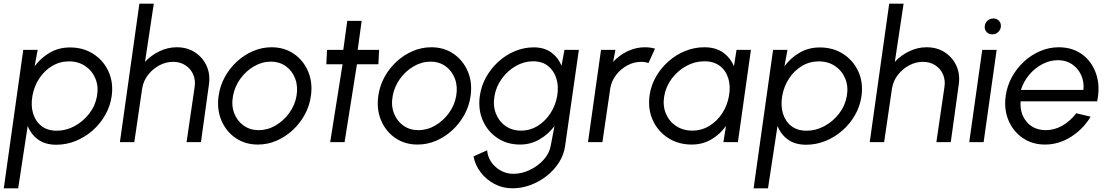

<svg xmlns="http://www.w3.org/2000/svg" viewBox="-66 -770 6032 1040"><path d="M32.5 250H-45.5L60 -500H138L121.5 -411Q155.5 -457 204.2 -485Q253 -513 313 -513Q385.5 -513 440.2 -477.5Q495 -442 522 -382.2Q549 -322.5 539 -250Q531.5 -195.5 504.2 -147.5Q477 -99.5 435.8 -63.2Q394.5 -27 344 -6.5Q293.5 14 239 14Q179 14 140.2 -14.2Q101.5 -42.5 84 -88ZM307.5 -437.5Q257.5 -437.5 215.8 -412.2Q174 -387 146.2 -344.5Q118.5 -302 109.5 -250Q100.5 -198.5 113.2 -155.8Q126 -113 158.5 -87.5Q191 -62 242 -62Q292 -62 338.2 -87Q384.5 -112 417.5 -154.8Q450.5 -197.5 459.5 -250Q468.5 -301.5 451 -344Q433.5 -386.5 396 -412Q358.5 -437.5 307.5 -437.5Z M1065.5 -310.5 1022.5 0H944.5L987.5 -293.5Q994.5 -333 981.2 -365Q968 -397 939.2 -416Q910.5 -435 871.5 -435Q832.5 -435 797 -416Q761.5 -397 736.5 -365Q711.5 -333 704.5 -293.5L661.5 0H583.5L689 -750H767L719.5 -435Q753 -471 798 -492.5Q843 -514 891.5 -514Q948 -514 990.2 -486.5Q1032.5 -459 1053.2 -413Q1074 -367 1065.5 -310.5Z M1331 13Q1262 13 1210.2 -22.5Q1158.5 -58 1133.2 -117.8Q1108 -177.5 1118 -250Q1125.5 -305 1151.8 -352.8Q1178 -400.5 1217.5 -436.8Q1257 -473 1305.2 -493.5Q1353.5 -514 1405 -514Q1474 -514 1525.8 -478.5Q1577.5 -443 1603 -383Q1628.5 -323 1618 -250Q1610.5 -195.5 1584.2 -148Q1558 -100.5 1518.5 -64.2Q1479 -28 1431 -7.5Q1383 13 1331 13ZM1335 -65Q1383.5 -65 1427 -90.5Q1470.5 -116 1501 -158.2Q1531.5 -200.5 1540 -250Q1549 -300.5 1533.5 -342.8Q1518 -385 1483.5 -410.5Q1449 -436 1401 -436Q1352.5 -436 1308.8 -410.2Q1265 -384.5 1235 -342.2Q1205 -300 1196 -250Q1186.5 -198.5 1202.8 -156.5Q1219 -114.5 1253.8 -89.8Q1288.5 -65 1335 -65Z M1983.5 -422H1867.5L1800.5 0H1722.5L1789.5 -422H1701.5L1705.5 -500H1793.5L1815 -657H1893L1871.5 -500H1987.5Z M2196 13Q2127 13 2075.2 -22.5Q2023.5 -58 1998.2 -117.8Q1973 -177.5 1983 -250Q1990.5 -305 2016.8 -352.8Q2043 -400.5 2082.5 -436.8Q2122 -473 2170.2 -493.5Q2218.5 -514 2270 -514Q2339 -514 2390.8 -478.5Q2442.5 -443 2468 -383Q2493.5 -323 2483 -250Q2475.5 -195.5 2449.2 -148Q2423 -100.5 2383.5 -64.2Q2344 -28 2296 -7.5Q2248 13 2196 13ZM2200 -65Q2248.5 -65 2292 -90.5Q2335.5 -116 2366 -158.2Q2396.5 -200.5 2405 -250Q2414 -300.5 2398.5 -342.8Q2383 -385 2348.5 -410.5Q2314 -436 2266 -436Q2217.5 -436 2173.8 -410.2Q2130 -384.5 2100 -342.2Q2070 -300 2061 -250Q2051.5 -198.5 2067.8 -156.5Q2084 -114.5 2118.8 -89.8Q2153.5 -65 2200 -65Z M2991.5 -500H3069.5L2995.5 17Q2989.5 66 2963 108.2Q2936.5 150.5 2896 182.5Q2855.5 214.5 2807.5 232.2Q2759.5 250 2710 250Q2657.5 250 2613 226.8Q2568.5 203.5 2538.2 164.2Q2508 125 2499 77L2572.5 44Q2575.5 80 2595.8 108.8Q2616 137.5 2647.2 154.5Q2678.5 171.5 2714.5 171.5Q2759.5 171.5 2803.5 150.8Q2847.5 130 2879 95Q2910.5 60 2917.5 17L2937.5 -87Q2904 -42.5 2856 -14.8Q2808 13 2751 13Q2681 13 2628 -22.5Q2575 -58 2549 -117.8Q2523 -177.5 2533 -250Q2540.5 -304.5 2567.2 -352.2Q2594 -400 2634 -436.2Q2674 -472.5 2723.2 -493Q2772.5 -513.5 2825 -513.5Q2882 -513.5 2920 -485.8Q2958 -458 2975.5 -413.5ZM2756 -62.5Q2805.5 -62.5 2846.8 -88.2Q2888 -114 2915.8 -156.8Q2943.5 -199.5 2952 -250Q2961 -301.5 2948 -344Q2935 -386.5 2903 -412.2Q2871 -438 2822 -438Q2773 -438 2728.5 -412.8Q2684 -387.5 2652.8 -344.8Q2621.5 -302 2612.5 -250Q2603.5 -198 2620 -155.2Q2636.5 -112.5 2672.2 -87.5Q2708 -62.5 2756 -62.5Z M3119 0 3189.5 -500H3267.5L3255 -435Q3288.5 -471 3333.5 -492.5Q3378.5 -514 3427 -514Q3456.5 -514 3482 -506.5L3446.5 -428.5Q3429 -435 3407 -435Q3368 -435 3332.5 -416Q3297 -397 3272 -365Q3247 -333 3240 -293.5L3197 0Z M3923.5 -500H4001.5L3931 0H3852.5L3866.5 -88Q3834.5 -42.5 3787 -14.8Q3739.5 13 3681 13Q3608 13 3552.5 -23Q3497 -59 3469.8 -119.2Q3442.5 -179.5 3452.5 -253Q3460 -307 3487 -354.2Q3514 -401.5 3554.8 -437.5Q3595.5 -473.5 3645.5 -493.8Q3695.5 -514 3749.5 -514Q3810.5 -514 3850.5 -485.5Q3890.5 -457 3909.5 -411ZM3683.5 -62.5Q3734.5 -62.5 3776.2 -88Q3818 -113.5 3845.8 -156Q3873.5 -198.5 3882.5 -250Q3892 -302.5 3879 -345.2Q3866 -388 3833 -413Q3800 -438 3749.5 -438Q3698 -438 3651.8 -412.8Q3605.5 -387.5 3573.2 -344.8Q3541 -302 3532 -250Q3523 -197.5 3540.8 -155Q3558.5 -112.5 3596.2 -87.5Q3634 -62.5 3683.5 -62.5Z M4094 250H4016L4121.5 -500H4199.5L4183 -411Q4217 -457 4265.8 -485Q4314.5 -513 4374.5 -513Q4447 -513 4501.8 -477.5Q4556.5 -442 4583.5 -382.2Q4610.5 -322.5 4600.5 -250Q4593 -195.5 4565.8 -147.5Q4538.5 -99.5 4497.2 -63.2Q4456 -27 4405.5 -6.5Q4355 14 4300.5 14Q4240.5 14 4201.8 -14.2Q4163 -42.5 4145.5 -88ZM4369 -437.5Q4319 -437.5 4277.2 -412.2Q4235.5 -387 4207.8 -344.5Q4180 -302 4171 -250Q4162 -198.5 4174.8 -155.8Q4187.5 -113 4220 -87.5Q4252.5 -62 4303.5 -62Q4353.5 -62 4399.8 -87Q4446 -112 4479 -154.8Q4512 -197.5 4521 -250Q4530 -301.5 4512.5 -344Q4495 -386.5 4457.5 -412Q4420 -437.5 4369 -437.5Z M5127 -310.5 5084 0H5006L5049 -293.5Q5056 -333 5042.8 -365Q5029.5 -397 5000.8 -416Q4972 -435 4933 -435Q4894 -435 4858.5 -416Q4823 -397 4798 -365Q4773 -333 4766 -293.5L4723 0H4645L4750.5 -750H4828.5L4781 -435Q4814.5 -471 4859.5 -492.5Q4904.5 -514 4953 -514Q5009.5 -514 5051.8 -486.5Q5094 -459 5114.8 -413Q5135.5 -367 5127 -310.5Z M5254.5 -500H5332.5L5262 0H5184ZM5309 -584Q5290.5 -584 5278.5 -596.2Q5266.5 -608.5 5268 -627Q5269 -645.5 5282.8 -657.8Q5296.5 -670 5315 -670Q5333 -670 5344.8 -657.8Q5356.5 -645.5 5355.5 -627Q5354 -608.5 5340.8 -596.2Q5327.5 -584 5309 -584Z M5594.5 13Q5525.5 13 5473.8 -22.5Q5422 -58 5396.8 -117.8Q5371.5 -177.5 5381.5 -250Q5389 -305 5415.2 -352.8Q5441.5 -400.5 5481 -436.8Q5520.5 -473 5568.8 -493.5Q5617 -514 5668.5 -514Q5743.5 -514 5796.2 -475Q5849 -436 5871.5 -369.5Q5894 -303 5877 -221H5462.5Q5457.5 -154.5 5495.2 -110Q5533 -65.5 5598.5 -65Q5645.5 -65 5688.5 -89.5Q5731.5 -114 5763.5 -156.5L5841.5 -138Q5802 -71.5 5735.8 -29.2Q5669.5 13 5594.5 13ZM5464 -283H5802.5Q5807 -327 5790.2 -363.5Q5773.5 -400 5741 -422Q5708.5 -444 5664.5 -444Q5620.5 -444 5579.8 -422.5Q5539 -401 5508.5 -364.5Q5478 -328 5464 -283Z"/></svg>

Font: Urbanist
Style: Italic
Weight: 400
Italic angle: -8°
Designer: Corey Hu
Foundry: Corey Hu
Version: Version 1.330; ttfautohint (v1.8.4.7-5d5b)